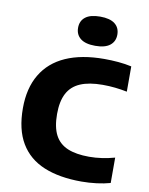

<svg xmlns="http://www.w3.org/2000/svg" viewBox="-89 -868 727 939"><g transform="rotate(10 274.0 -398.0)"><path d="M381 7.5Q270.5 7.5 193.8 -24.5Q117 -56.5 77 -123.8Q37 -191 37 -296.5Q37 -396 77.8 -464.5Q118.5 -533 196.8 -567.8Q275 -602.5 388 -602.5Q423 -602.5 457.5 -599.5Q492 -596.5 523.5 -589.5V-464Q494.5 -470 464.2 -473.2Q434 -476.5 402 -476.5Q335 -476.5 291.5 -458Q248 -439.5 227.2 -400Q206.5 -360.5 206.5 -297.5Q206.5 -232.5 227 -193.2Q247.5 -154 289.8 -136.2Q332 -118.5 397 -118.5Q428.5 -118.5 460.8 -123.2Q493 -128 523.5 -136.5V-10.5Q493.5 -2 456 2.8Q418.5 7.5 381 7.5ZM332 -658Q283.5 -658 259 -677.2Q234.5 -696.5 234.5 -730.5Q234.5 -765 259 -784Q283.5 -803 332 -803Q380.5 -803 405 -784Q429.5 -765 429.5 -730.5Q429.5 -696.5 405 -677.2Q380.5 -658 332 -658Z"/></g></svg>

Font: Encode Sans SC
Style: Bold
Weight: 700
Version: Version 3.002